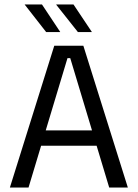

<svg xmlns="http://www.w3.org/2000/svg" viewBox="-20 -845 620 865"><path d="M24.5 0 224.5 -639H355.5L556 0H472L296.5 -583H284L108.5 0ZM144.5 -188.5V-257.5H435.5V-188.5ZM169 -825 251 -701.5V-700.5H188L91.5 -824V-825ZM311 -825 393.5 -701.5V-700.5H331L233.5 -823.5V-825Z"/></svg>

Font: Anek Latin
Style: Regular
Weight: 400
Designer: Yesha Goshar
Foundry: Ek Type
Version: Version 1.003